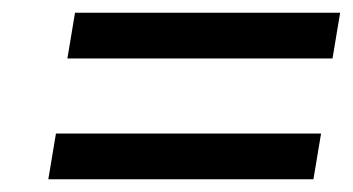

<svg xmlns="http://www.w3.org/2000/svg" viewBox="-20 -435 555 302"><path d="M56 -153H473L485 -225H68ZM86 -343H503L515 -415H98Z"/></svg>

Font: Charger Pro
Style: NarObl
Weight: 400
Designer: Jasper
Foundry: Cannot Into Space Fonts
Version: Version 1.09